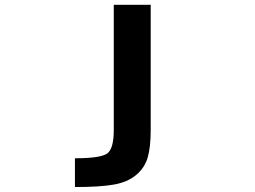

<svg xmlns="http://www.w3.org/2000/svg" viewBox="-20 -543 1040 782"><path d="M285.2 101.6Q391.6 101.6 417.5 81.5Q443.4 61.5 443.4 -13.7V-523.4H593.8V-13.7Q593.8 56.6 581.5 98.6Q569.3 140.6 534.2 169.9Q499 199.2 442.4 209Q385.7 218.8 285.2 218.8Z"/></svg>

Font: Gen Shin Gothic Monospace Bold
Style: Bold
Weight: 700
Designer: [Source Han Sans]
Ryoko NISHIZUKA  (kana & ideographs); Paul D. Hunt (Latin, Greek & Cyrillic); Wenlong ZHANG  (bopomofo
Version: Version 1.002.20150607